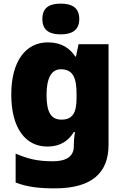

<svg xmlns="http://www.w3.org/2000/svg" viewBox="-20 -796 683 1056"><path d="M314 -776C258 -776 213 -759 213 -691C213 -625 258 -607 314 -607C369 -607 416 -625 416 -691C416 -759 369 -776 314 -776ZM243 -563C124 -563 42 -463 42 -276C42 -89 122 10 240 10C316 10 360 -26 386 -70H392C388 -43 386 -18 386 -1V9C386 62 348 91 271 91C184 91 133 77 66 49V208C129 232 193 240 282 240C482 240 577 157 577 1V-553H412L398 -485H394C365 -529 320 -563 243 -563ZM315 -415C383 -415 401 -365 401 -279V-256C401 -177 380 -138 318 -138C262 -138 236 -177 236 -273C236 -366 262 -415 315 -415Z"/></svg>

Font: Noto Sans Tamil Black
Style: Regular
Weight: 900
Designer: Jelle Bosma - Monotype Design Team
Foundry: Monotype Imaging Inc.
Version: Version 2.004